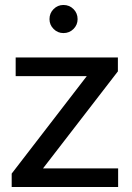

<svg xmlns="http://www.w3.org/2000/svg" viewBox="-20 -752 529 772"><path d="M454 -521V-465L153 -75H455V0H27V-54L329 -446H43V-521ZM179 -675Q179 -699 195.5 -715.5Q212 -732 235 -732Q259 -732 275.5 -715.5Q292 -699 292 -675Q292 -652 275.5 -635.5Q259 -619 235 -619Q212 -619 195.5 -635.5Q179 -652 179 -675Z"/></svg>

Font: Nacelle
Style: Regular
Weight: 400
Designer: Sora Sagano
Foundry: Sora Sagano
Version: Version 1.000;FEAKit 1.0